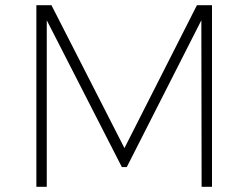

<svg xmlns="http://www.w3.org/2000/svg" viewBox="-20 -719 956 739"><path d="M120 -699V0H160V-641L449 -76H468L755 -641L756 0H796V-699H738L459 -149L178 -699Z"/></svg>

Font: Montserrat ExtraLight
Style: Regular
Weight: 250
Designer: Julieta Ulanovsky
Foundry: Julieta Ulanovsky
Version: Version 4.000